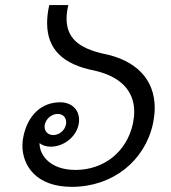

<svg xmlns="http://www.w3.org/2000/svg" viewBox="-20 -720 673 757"><path d="M135.8 -155.8C146.7 -146.7 162.5 -141.7 180 -141.7C230 -141.7 279.2 -178.3 290 -229.2C291.7 -235.8 291.7 -241.7 291.7 -247.5C291.7 -289.2 260.8 -316.7 217.5 -316.7C142.5 -316.7 90 -265 72.5 -183.3C70 -171.7 68.3 -159.2 68.3 -146.7C68.3 -67.5 121.7 16.7 263.3 16.7C424.2 16.7 551.7 -85.8 583.3 -233.3C587.5 -255 590 -275 590 -295C590 -408.3 515 -483.3 387.5 -508.3C290.8 -530 242.5 -570 242.5 -646.7C242.5 -663.3 245 -680.8 249.2 -700H174.2C168.3 -674.2 165.8 -650.8 165.8 -629.2C165.8 -525.8 228.3 -465.8 352.5 -441.7C451.7 -419.2 509.2 -365 509.2 -279.2C509.2 -265 507.5 -250 504.2 -233.3C480 -120.8 389.2 -50 277.5 -50C179.2 -50 135.8 -106.7 135.8 -155.8ZM190 -187.5C169.2 -187.5 155.8 -201.7 155.8 -220.8C155.8 -224.2 155.8 -226.7 156.7 -229.2C161.7 -252.5 184.2 -270.8 207.5 -270.8C227.5 -270.8 240.8 -257.5 240.8 -238.3C240.8 -235 240.8 -232.5 240 -229.2C235.8 -205.8 213.3 -187.5 190 -187.5Z"/></svg>

Font: BoonHome
Style: Book Oblique
Weight: 400
Italic angle: -12°
Designer: Sungsit Sawaiwan
Foundry: Sungsit Sawaiwan
Version: Version 0.2